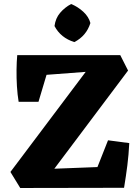

<svg xmlns="http://www.w3.org/2000/svg" viewBox="-20 -937 700 958"><path d="M81 1 32 -79 429 -607 518 -619 580 -662 619 -585 215 -47 136 -37ZM81 1 143 -91 585 -108 599 0ZM599 0 434 -22 519 -237 625 -223Q622 -164 615.5 -112.5Q609 -61 599 0ZM73 -429Q67 -465 64.5 -506.5Q62 -548 62.5 -588.5Q63 -629 66 -662L224 -603L172 -429ZM98 -555 66 -662H580L547 -589ZM351 -727Q283 -748 252 -807Q257 -846 280 -873Q303 -900 335 -917Q369 -903 396 -878Q423 -853 431 -822Q411 -758 351 -727Z"/></svg>

Font: Eczar
Style: Bold
Weight: 700
Designer: Vaibhav Singh
Foundry: Rosetta Type Foundry
Version: Version 2.000